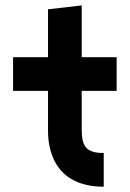

<svg xmlns="http://www.w3.org/2000/svg" viewBox="-20 -704 489 724"><path d="M419.9 -488.3H288.1V-683.6L161.1 -668.9V-488.3H29.3V-361.3H161.1V-210C161.1 -112.3 205.1 0 371.1 0V-127C298.8 -127 288.1 -158.2 288.1 -219.7V-361.3H419.9Z"/></svg>

Font: Saman Dere
Style: Regular
Weight: 400
Designer: Tuna Ça_lar Gümü_
Foundry: Tuna Ça_lar Gümü_
Version: Version 1.001;hotconv 1.0.109;makeotfexe 2.5.65596